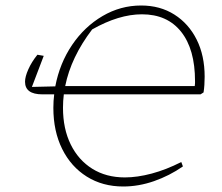

<svg xmlns="http://www.w3.org/2000/svg" viewBox="-20 -671 808 698"><path d="M134 -328Q71 -328 71 -374Q71 -392 83 -419Q95 -446 116 -472L139 -468L96 -355L181 -357Q197 -441 242 -507.5Q287 -574 352.5 -612.5Q418 -651 493 -651Q562 -651 614 -618Q666 -585 695 -527Q724 -469 724 -392Q724 -377 723 -362Q722 -347 720 -335L709 -328H212Q209 -304 209 -279Q209 -203 237 -146Q265 -89 315.5 -57.5Q366 -26 434 -26Q479 -26 531.5 -40Q584 -54 639 -82L645 -66Q596 -32 540 -12.5Q484 7 428 7Q353 7 295.5 -29Q238 -65 206 -129.5Q174 -194 174 -279Q174 -304 177 -328ZM496 -619Q412 -619 315 -564Q238 -463 217 -358H688Q689 -366 689 -368.5Q689 -371 689 -376Q689 -492 638.5 -555.5Q588 -619 496 -619Z"/></svg>

Font: Piazzolla Thin
Style: Italic
Weight: 100
Italic angle: -11.3°
Designer: Juan Pablo del Peral
Foundry: Huerta Tipografica
Version: Version 1.330